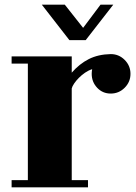

<svg xmlns="http://www.w3.org/2000/svg" viewBox="-20 -746 585 827"><path d="M279 -573 160 -726H259L338 -626L413 -726H468L349 -573ZM375 -428Q375 -433 375.5 -438Q376 -443 377 -448Q361 -443 346.5 -433Q332 -423 320 -411Q308 -399 299.5 -386.5Q291 -374 289 -365V30H359V61H30V30H100V-472H30V-503H289V-433Q322 -471 362.5 -491.5Q403 -512 457 -513Q492 -513 517 -488Q542 -463 542 -428Q542 -393 517 -368Q492 -343 457 -343Q422 -343 398.5 -368Q375 -393 375 -428Z"/></svg>

Font: Cafe24 ClassicType
Style: Regular
Weight: 400
Designer: Cafe24 thkim, hmlim, mnelim & 4IR
Foundry: Cafe24
Version: Version 1.000